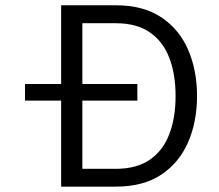

<svg xmlns="http://www.w3.org/2000/svg" viewBox="-20 -696 818 716"><path d="M492.2 -382.8V-320.8H73.2V-382.8ZM714.8 -337.9Q714.8 -243.2 681.9 -166.5Q648.9 -89.8 581.8 -44.9Q514.6 0 411.6 0H208V-676.3H411.6Q514.6 -676.3 581.8 -631.3Q648.9 -586.4 681.9 -509.8Q714.8 -433.1 714.8 -337.9ZM634.8 -337.9Q634.8 -419.4 611.3 -480.5Q587.9 -541.5 538.6 -575.4Q489.3 -609.4 411.6 -609.4H287.1V-66.4H411.6Q489.3 -66.4 538.6 -100.3Q587.9 -134.3 611.3 -195.6Q634.8 -256.8 634.8 -337.9Z"/></svg>

Font: Estedad-FD Regular
Style: FD-Regular
Weight: 400
Designer: Amin Abedi
Version: Version 7.3